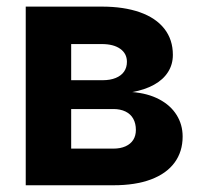

<svg xmlns="http://www.w3.org/2000/svg" viewBox="-20 -550 595 570"><path d="M56.4 -530.4H282.2Q347.4 -530.4 395 -513.7Q442.5 -497 467.9 -464.7Q493.2 -432.4 493.2 -387.2Q493.2 -358.6 478.8 -336.1Q464.5 -313.5 437.4 -298.5Q410.4 -283.4 372.7 -276.7Q418.9 -273 452.8 -255.1Q486.6 -237.2 504.4 -208.5Q522.2 -179.9 522.2 -144.6Q522.2 -99.8 498.2 -67.2Q474.2 -34.6 428.2 -17.3Q382.2 0 316.9 0H56.4ZM383.4 -164.3Q383.4 -183.4 375.6 -197.5Q367.8 -211.5 352.6 -218.9Q337.3 -226.3 316.9 -226.3H191.3V-108.8H316.9Q337.3 -108.8 352.6 -115.6Q367.8 -122.5 375.6 -134.8Q383.4 -147.2 383.4 -164.3ZM356.8 -366.5Q356.8 -391 336.9 -405.1Q317 -419.2 282.2 -419.2H191.3V-311.9H285.3Q307.3 -311.9 323.6 -318.6Q339.8 -325.2 348.3 -337.4Q356.8 -349.6 356.8 -366.5Z"/></svg>

Font: Pretendard Variable
Style: Regular
Weight: 400
Designer: Base glyphs from Inter by Rasmus Andersson; Hangul glyphs from Noto Sans CJK(Source Han Sans) by Jang Soo-young and Kang
Foundry: Kil Hyung-jin
Version: Version 1.100;FEAKit 1.0